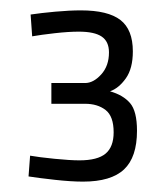

<svg xmlns="http://www.w3.org/2000/svg" viewBox="-20 -819 320 370"><path d="M140 -469Q117 -469 85.5 -472.5Q54 -476 35 -479L38 -519Q55 -516 85 -513Q115 -510 133 -510Q168 -510 183.5 -523Q199 -536 199 -564Q199 -595 183.5 -607Q168 -619 144 -619H79V-659H144Q160 -659 175 -675.5Q190 -692 190 -718Q190 -739 176 -748.5Q162 -758 132 -758Q112 -758 85.5 -755Q59 -752 42 -749L39 -791Q59 -794 86.5 -796.5Q114 -799 136 -799Q188 -799 212 -780.5Q236 -762 236 -720Q236 -687 222.5 -668Q209 -649 192 -643Q217 -636 230.5 -620.5Q244 -605 244 -567Q244 -516 219 -492.5Q194 -469 140 -469Z"/></svg>

Font: Cairo Play Light
Style: Regular
Weight: 300
Version: Version 3.119